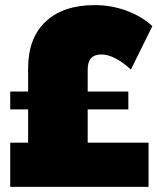

<svg xmlns="http://www.w3.org/2000/svg" viewBox="-20 -731 616 751"><path d="M323 -173H561V0H20V-173H90V-303H20V-373H90V-464Q90 -582 158.5 -646.5Q227 -711 351 -711Q415 -711 474 -689.5Q533 -668 576 -629L492 -459Q427 -518 376 -518Q323 -518 323 -459V-373H482V-303H323Z"/></svg>

Font: Argentum Sans Black
Style: Regular
Weight: 900
Designer: Julieta Ulanovsky (Modified by Cristiano Sobral)
Foundry: Julieta Ulanovsky
Version: Version 1.000; ttfautohint (v1.5.65-e2d9)